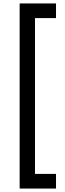

<svg xmlns="http://www.w3.org/2000/svg" viewBox="-20 -891 376 1114"><path d="M94 203V-871H305V-786H183V118H305V203Z"/></svg>

Font: Yaldevi Medium
Style: Regular
Weight: 500
Designer: Sol Matas, Rajitha Manaperi, Kosala Senevirathne
Foundry: Mooniak
Version: Version 1.100